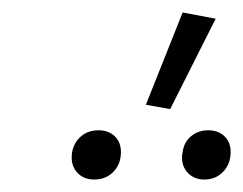

<svg xmlns="http://www.w3.org/2000/svg" viewBox="-20 -785 390 308"><path d="M214 -617 273 -765 326 -755 253 -610ZM95 -532Q95 -551 107 -563.5Q119 -576 138 -576Q154 -576 164 -566.5Q174 -557 174 -541Q174 -522 162 -509.5Q150 -497 131 -497Q115 -497 105 -507Q95 -517 95 -532ZM272 -532Q272 -538 273 -541Q275 -557 286.5 -566.5Q298 -576 314 -576Q330 -576 340 -566.5Q350 -557 350 -541Q350 -522 338 -509.5Q326 -497 308 -497Q292 -497 282 -507Q272 -517 272 -532Z"/></svg>

Font: Ysabeau Semilight
Style: Italic
Weight: 300
Italic angle: -12°
Designer: Christian Thalmann (Catharsis Fonts)
Version: Version 0.003